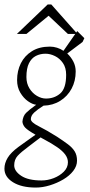

<svg xmlns="http://www.w3.org/2000/svg" viewBox="-20 -669 407 865"><path d="M141 176Q77 176 38.5 152Q0 128 0 91Q0 66 14.5 42Q29 18 63 -7Q83 -21 102 -35Q121 -49 140 -62Q105 -82 94 -93.5Q83 -105 81 -120Q83 -146 97.5 -160.5Q112 -175 143 -197Q126 -199 106 -213Q86 -227 71.5 -251.5Q57 -276 57 -308Q57 -350 74 -384Q91 -418 124 -438.5Q157 -459 205 -459Q221 -459 237 -454Q253 -449 266 -440L328 -529L360 -497L352 -480L283 -428Q300 -412 310.5 -391.5Q321 -371 321 -347Q321 -304 302.5 -269.5Q284 -235 251 -214.5Q218 -194 176 -193Q149 -176 134 -162Q119 -148 119 -132Q119 -118 155 -100Q191 -82 237 -53Q266 -34 286 -19Q306 -4 316.5 13Q327 30 327 55Q327 79 310 101Q293 123 265 139.5Q237 156 204.5 166Q172 176 141 176ZM167 144Q195 144 222 133.5Q249 123 267.5 104.5Q286 86 286 62Q286 44 274 27.5Q262 11 237.5 -6Q213 -23 177 -42Q173 -44 169.5 -46Q166 -48 163 -50Q150 -40 136.5 -30Q123 -20 109 -9Q75 16 59.5 33Q44 50 44 76Q44 102 75.5 123Q107 144 167 144ZM187 -225Q225 -225 251.5 -248Q278 -271 278 -332Q278 -364 263.5 -385Q249 -406 227.5 -416.5Q206 -427 185 -427Q161 -427 141.5 -417Q122 -407 110.5 -384Q99 -361 99 -322Q99 -293 112.5 -271Q126 -249 146.5 -237Q167 -225 187 -225ZM56 -516 195 -649H211L329 -516H286L199 -598L99 -516Z"/></svg>

Font: Ancizar Sans Thin
Style: Italic
Weight: 100
Italic angle: -4°
Designer: Cesar Puertas, Viviana Monsalve, Julian Moncada, Julian Prieto, Jose Castro, Mariel Hernandez, Felipe Aragon, Sara Alarc
Version: Version 8.100